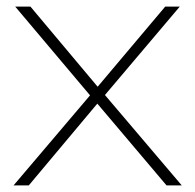

<svg xmlns="http://www.w3.org/2000/svg" viewBox="-20 -560 588 580"><path d="M21 0 252 -272 26 -540H72L275 -298L479 -540H523L297 -273L529 0H483L274 -247L67 0Z"/></svg>

Font: Encode Sans Expanded Expanded Thin
Style: Regular
Weight: 100
Width: 7
Designer: Multiple Designers
Foundry: Impallari Type
Version: Version 3.000; ttfautohint (v1.8.3) -l 8 -r 50 -G 200 -x 14 